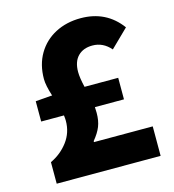

<svg xmlns="http://www.w3.org/2000/svg" viewBox="-106 -799 802 887"><g transform="rotate(-15 294.5 -355.0)"><path d="M172 -270Q172 -280 170 -296H61V-393L135 -399H141Q124 -452 124 -482Q124 -551 154.5 -602.5Q185 -654 238.5 -682Q292 -710 360 -710Q482 -710 552 -615L467 -532Q431 -574 380 -574Q336 -574 310.5 -548Q285 -522 285 -473Q285 -445 296 -399H457V-296H318Q319 -286 319 -268Q319 -231 308 -203.5Q297 -176 272 -146V-141H553V0H56V-103Q107 -127 139.5 -170.5Q172 -214 172 -270Z"/></g></svg>

Font: Nebula Sans Bold
Style: Regular
Weight: 700
Designer: Paul D. Hunt for Adobe (as Source Sans)
Foundry: Nebula Entertainment & Broadcasting LLC
Version: Version 1.010